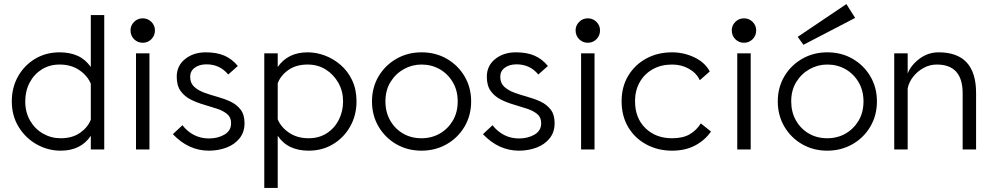

<svg xmlns="http://www.w3.org/2000/svg" viewBox="-20 -734 4866 943"><path d="M492 -660V0H426V-67Q377 6 278 6Q216 6 161 -24.5Q106 -55 72 -110Q38 -165 38 -236Q38 -305 69 -359.5Q100 -414 153 -445.5Q206 -477 273 -477Q323 -477 361 -460Q399 -443 426 -405V-660ZM273 -417Q223 -417 185 -393Q147 -369 125.5 -328Q104 -287 104 -236Q104 -183 127.5 -142Q151 -101 191 -78Q231 -55 278 -55Q335 -55 373 -81.5Q411 -108 426 -146V-323Q409 -363 369 -390Q329 -417 273 -417Z M648 0V-472H714V0ZM681 -524Q656 -524 638.5 -541.5Q621 -559 621 -585Q621 -609 638.5 -626.5Q656 -644 681 -644Q706 -644 723.5 -626.5Q741 -609 741 -585Q741 -559 723.5 -541.5Q706 -524 681 -524Z M1006 6Q906 6 829 -75L876 -119Q900 -88 933 -71Q966 -54 1006 -54Q1050 -54 1082.5 -73Q1115 -92 1115 -129Q1115 -158 1095.5 -174Q1076 -190 1046 -200Q1016 -210 981.5 -220Q947 -230 917 -245Q887 -260 867.5 -286.5Q848 -313 848 -357Q848 -411 889 -444Q930 -477 991 -477Q1044 -477 1081.5 -461Q1119 -445 1148 -410L1101 -368Q1060 -418 994 -418Q959 -418 936.5 -401.5Q914 -385 914 -357Q914 -326 933.5 -308Q953 -290 983 -279Q1013 -268 1047.5 -258.5Q1082 -249 1112 -235Q1142 -221 1161.5 -196Q1181 -171 1181 -129Q1181 -85 1156.5 -54.5Q1132 -24 1092 -9Q1052 6 1006 6Z M1278 189V-472H1344V-405Q1394 -477 1491 -477Q1533 -477 1575 -461.5Q1617 -446 1652.5 -415.5Q1688 -385 1709.5 -340Q1731 -295 1731 -236Q1731 -168 1700 -113Q1669 -58 1616 -26Q1563 6 1496 6Q1446 6 1408 -11.5Q1370 -29 1344 -67V189ZM1496 -55Q1546 -55 1584 -79Q1622 -103 1643.5 -144.5Q1665 -186 1665 -236Q1665 -286 1642 -327Q1619 -368 1580 -392.5Q1541 -417 1491 -417Q1434 -417 1396 -390Q1358 -363 1344 -325V-148Q1360 -109 1400 -82Q1440 -55 1496 -55Z M2050 6Q1982 6 1927 -25.5Q1872 -57 1839.5 -112Q1807 -167 1807 -236Q1807 -304 1839 -358.5Q1871 -413 1926.5 -445Q1982 -477 2050 -477Q2120 -477 2175 -445Q2230 -413 2262 -358.5Q2294 -304 2294 -236Q2294 -167 2261.5 -112Q2229 -57 2173.5 -25.5Q2118 6 2050 6ZM2050 -55Q2100 -55 2140 -78Q2180 -101 2204 -141.5Q2228 -182 2228 -236Q2228 -290 2203.5 -331Q2179 -372 2139 -394.5Q2099 -417 2050 -417Q2004 -417 1963.5 -394.5Q1923 -372 1898 -331.5Q1873 -291 1873 -236Q1873 -184 1896 -143Q1919 -102 1959 -78.5Q1999 -55 2050 -55Z M2529 6Q2429 6 2352 -75L2399 -119Q2423 -88 2456 -71Q2489 -54 2529 -54Q2573 -54 2605.5 -73Q2638 -92 2638 -129Q2638 -158 2618.5 -174Q2599 -190 2569 -200Q2539 -210 2504.5 -220Q2470 -230 2440 -245Q2410 -260 2390.5 -286.5Q2371 -313 2371 -357Q2371 -411 2412 -444Q2453 -477 2514 -477Q2567 -477 2604.5 -461Q2642 -445 2671 -410L2624 -368Q2583 -418 2517 -418Q2482 -418 2459.5 -401.5Q2437 -385 2437 -357Q2437 -326 2456.5 -308Q2476 -290 2506 -279Q2536 -268 2570.5 -258.5Q2605 -249 2635 -235Q2665 -221 2684.5 -196Q2704 -171 2704 -129Q2704 -85 2679.5 -54.5Q2655 -24 2615 -9Q2575 6 2529 6Z M2834 0V-472H2900V0ZM2867 -524Q2842 -524 2824.5 -541.5Q2807 -559 2807 -585Q2807 -609 2824.5 -626.5Q2842 -644 2867 -644Q2892 -644 2909.5 -626.5Q2927 -609 2927 -585Q2927 -559 2909.5 -541.5Q2892 -524 2867 -524Z M3281 6Q3211 6 3154.5 -24.5Q3098 -55 3065.5 -109.5Q3033 -164 3033 -237Q3033 -308 3065.5 -362Q3098 -416 3154 -446.5Q3210 -477 3281 -477Q3338 -477 3390 -452.5Q3442 -428 3466 -383L3417 -340Q3401 -375 3364 -396Q3327 -417 3281 -417Q3227 -417 3186 -394Q3145 -371 3122 -330.5Q3099 -290 3099 -237Q3099 -154 3150 -104.5Q3201 -55 3281 -55Q3334 -55 3367.5 -74.5Q3401 -94 3422 -128L3472 -88Q3443 -46 3395 -20Q3347 6 3281 6Z M3601 0V-472H3667V0ZM3634 -524Q3609 -524 3591.5 -541.5Q3574 -559 3574 -585Q3574 -609 3591.5 -626.5Q3609 -644 3634 -644Q3659 -644 3676.5 -626.5Q3694 -609 3694 -585Q3694 -559 3676.5 -541.5Q3659 -524 3634 -524Z M4043 6Q3975 6 3920 -25.5Q3865 -57 3832.5 -112Q3800 -167 3800 -236Q3800 -304 3832 -358.5Q3864 -413 3919.5 -445Q3975 -477 4043 -477Q4113 -477 4168 -445Q4223 -413 4255 -358.5Q4287 -304 4287 -236Q4287 -167 4254.5 -112Q4222 -57 4166.5 -25.5Q4111 6 4043 6ZM4043 -55Q4093 -55 4133 -78Q4173 -101 4197 -141.5Q4221 -182 4221 -236Q4221 -290 4196.5 -331Q4172 -372 4132 -394.5Q4092 -417 4043 -417Q3997 -417 3956.5 -394.5Q3916 -372 3891 -331.5Q3866 -291 3866 -236Q3866 -184 3889 -143Q3912 -102 3952 -78.5Q3992 -55 4043 -55ZM3926 -514 3898 -553 4137 -714 4180 -646Z M4372 0V-472H4438V-373Q4454 -414 4496 -445.5Q4538 -477 4590 -477Q4774 -477 4774 -277V0H4708V-276Q4708 -417 4581 -417Q4546 -417 4515.5 -400Q4485 -383 4464.5 -356.5Q4444 -330 4438 -300V0Z"/></svg>

Font: Lil Grotesk
Style: Regular
Weight: 400
Designer: Bastien Sozeau
Foundry: NBR — Bastien Sozeau
Version: Version 4.002; ttfautohint (v1.8.4.7-5d5b)